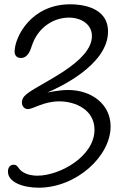

<svg xmlns="http://www.w3.org/2000/svg" viewBox="-20 -856 572 894"><path d="M108 -421C102 -416 82 -403 82 -379C82 -360 95 -348 110 -348C135 -348 182 -384 256 -384C334 -384 420 -343 420 -252C420 -128 259 -38 154 -38C138 -38 107 -40 82 -58C63 -72 63 -89 44 -89C26 -89 17 -75 17 -57C17 -8 86 18 160 18C335 18 495 -128 495 -267C495 -372 405 -437 297 -437C250 -437 205 -425 200 -425C242 -443 483 -549 483 -709C483 -826 354 -836 307 -836C125 -836 48 -684 48 -615C48 -613 48 -586 77 -586C109 -586 121 -620 128 -642C156 -729 230 -774 301 -774C357 -774 408 -744 408 -688C408 -566 172 -471 108 -421Z"/></svg>

Font: Life Savers
Style: Bold
Weight: 700
Designer: Pablo Impallari, Rodrigo Fuenzalida, Brenda Gallo
Foundry: Pablo Impallari, Rodrigo Fuenzalida, Brenda Gallo
Version: Version 3.000